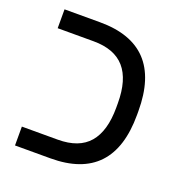

<svg xmlns="http://www.w3.org/2000/svg" viewBox="-112 -696 749 794"><g transform="rotate(20 262.5 -299.5)"><path d="M470 -291Q470 0 195 0H39V-83H197Q290 -83 334.5 -135Q379 -187 379 -290V-309Q379 -413 334 -464.5Q289 -516 197 -516H39V-599H195Q470 -599 470 -308Z"/></g></svg>

Font: Noto Sans Hebrew Droid
Style: Regular
Weight: 400
Designer: Monotype Design Team
Foundry: Monotype Imaging Inc.
Version: Version 1.100